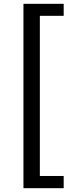

<svg xmlns="http://www.w3.org/2000/svg" viewBox="-20 -871 395 1007"><path d="M103 -851V116H314V52H189V-788H314V-851Z"/></svg>

Font: Spoqa Han Sans Neo Medium
Style: Regular
Weight: 500
Designer: [Spoqa Han Sans Neo] Dong-huui Kim ___ Younghwa Kang ___ Yujin Lee ___ [Noto Sans] Ryoko NISHIZUKA ____ (kana & ideograp
Foundry: Spoqa (http://www.spoqa-han-sans.com)
Version: Version 1.100;hotconv 1.0.109;makeotfexe 2.5.65596